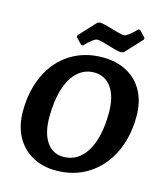

<svg xmlns="http://www.w3.org/2000/svg" viewBox="-125 -945 900 1051"><g transform="rotate(15 325.0 -419.5)"><path d="M33 -255Q33 -372 76 -462.5Q119 -553 198 -603Q277 -653 380 -653Q459 -653 518 -621Q577 -589 609 -529.5Q641 -470 641 -389Q641 -272 597 -181Q553 -90 473.5 -39Q394 12 290 12Q214 12 155.5 -21Q97 -54 65 -114Q33 -174 33 -255ZM490 -370Q490 -460 454 -510.5Q418 -561 356 -561Q303 -561 263.5 -525.5Q224 -490 202.5 -422.5Q181 -355 181 -262Q181 -172 215.5 -121.5Q250 -71 311 -71Q394 -71 442 -150Q490 -229 490 -370ZM213 -724 214 -734 302 -829 317 -833Q335 -833 393 -815Q400 -813 423.5 -806.5Q447 -800 458 -800Q468 -800 483.5 -811.5Q499 -823 511.5 -835Q524 -847 527 -851H538L572 -815L571 -805L483 -710L467 -706Q448 -706 392 -724Q385 -726 361.5 -732.5Q338 -739 327 -739Q316 -739 301 -727.5Q286 -716 273.5 -704Q261 -692 258 -688H247Z"/></g></svg>

Font: Alegreya SC
Style: Bold Italic
Weight: 700
Italic angle: -7°
Designer: Juan Pablo del Peral
Foundry: Huerta Tipografica
Version: Version 2.007; ttfautohint (v1.6)